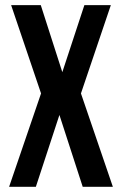

<svg xmlns="http://www.w3.org/2000/svg" viewBox="-20 -720 470 740"><path d="M305.2 -700.2H407.2L292 -359.9L415 0H298.8L209 -276.9L118.2 0H15.1L138.2 -359.9L22.9 -700.2H137.2L220.2 -441.9Z"/></svg>

Font: VL Bebas Neue Bold
Style: Regular
Weight: 700
Designer: Ryoichi Tsunekawa
Foundry: Ryoichi Tsunekawa
Version: Version 1.300